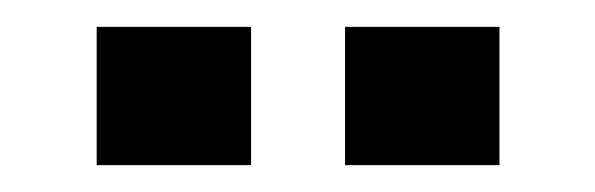

<svg xmlns="http://www.w3.org/2000/svg" viewBox="-20 -715 443 143"><path d="M52 -592V-695H167V-592ZM237 -592V-695H352V-592Z"/></svg>

Font: LT Superior Semi-bold
Style: Regular
Weight: 600
Designer: Daniel Lyons
Foundry: LyonsType
Version: Version 1.0